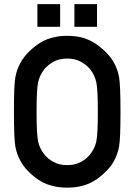

<svg xmlns="http://www.w3.org/2000/svg" viewBox="-20 -888 641 915"><path d="M46.4 -355Q46.4 -483.4 53.2 -520.5Q60.1 -557.6 77.6 -588.9Q102.5 -635.3 159.4 -676.3Q216.3 -717.3 300.3 -717.3Q383.8 -717.3 440.7 -676.3Q497.6 -635.3 523.4 -588.9Q540.5 -557.6 547.4 -520.5Q554.2 -483.4 554.2 -355Q554.2 -226.6 547.4 -189.5Q540.5 -152.3 523.4 -121.1Q497.6 -74.2 440.7 -33.9Q383.8 6.3 300.3 6.3Q216.3 6.3 159.4 -33.9Q102.5 -74.2 77.6 -121.1Q60.1 -152.3 53.2 -189.5Q46.4 -226.6 46.4 -355ZM154.3 -355Q154.3 -245.1 161.9 -212.4Q169.4 -179.7 190.4 -153.3Q206.5 -131.8 234.4 -116.5Q262.2 -101.1 300.3 -101.1Q338.4 -101.1 366.2 -116.5Q394 -131.8 410.2 -153.3Q431.2 -179.7 438.7 -212.4Q446.3 -245.1 446.3 -355Q446.3 -464.4 438.7 -497.1Q431.2 -529.8 410.2 -557.1Q394 -577.6 366.2 -593.3Q338.4 -608.9 300.3 -608.9Q262.2 -608.9 234.4 -593.3Q206.5 -577.6 190.4 -557.1Q169.4 -529.8 161.9 -497.1Q154.3 -464.4 154.3 -355ZM334.5 -760.3V-868.2H442.4V-760.3ZM158.2 -760.3V-868.2H266.6V-760.3Z"/></svg>

Font: Alte DIN 1451 Mittelschrift
Style: Regular
Weight: 400
Designer: Peter Wiegel
Foundry: Peter Wiegel
Version: Version 1.002 September 20, 2019